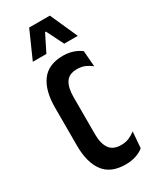

<svg xmlns="http://www.w3.org/2000/svg" viewBox="-179 -725 636 784"><g transform="rotate(-30 139.0 -333.0)"><path d="M169.5 7Q99.5 7 67 -36.5Q34.5 -80 34.5 -159.5V-339Q34.5 -418.5 66.8 -462.2Q99 -506 168.5 -506Q186.5 -506 201.5 -502.5Q216.5 -499 229.2 -493Q242 -487 251.5 -479.5L257.5 -405Q243.5 -416 227.5 -423Q211.5 -430 190 -430Q152.5 -430 137 -406Q121.5 -382 121.5 -338V-161.5Q121.5 -119 138.2 -95Q155 -71 193 -71Q213.5 -71 230 -78Q246.5 -85 260.5 -96L254.5 -20Q240.5 -8 218.5 -0.5Q196.5 7 169.5 7ZM106.5 -674.5H204L261.5 -546H197.5L157.5 -626H153.5L113.5 -546H49.5Z"/></g></svg>

Font: Anek Latin Condensed Medium
Style: Regular
Weight: 500
Width: 3
Designer: Yesha Goshar
Foundry: Ek Type
Version: Version 1.003